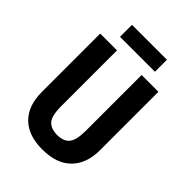

<svg xmlns="http://www.w3.org/2000/svg" viewBox="-252 -1002 1131 1131"><g transform="rotate(45 313.5 -436.5)"><path d="M556 -226Q556 -117 494 -53.5Q432 10 312 10Q195 10 133 -52Q71 -114 71 -228V-714H211V-248Q211 -168 237 -140Q263 -112 314 -112Q367 -112 391.5 -142Q416 -172 416 -249V-714H556ZM458 -883V-783H167V-883Z"/></g></svg>

Font: Noto Sans Gujarati Condensed
Style: Bold
Weight: 700
Width: 3
Designer: Jelle Bosma - Monotype Design Team, Universal Thirst
Foundry: Monotype Imaging Inc.
Version: Version 2.106; ttfautohint (v1.8.4.7-5d5b)